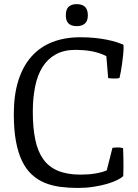

<svg xmlns="http://www.w3.org/2000/svg" viewBox="-20 -903 672 937"><path d="M354.5 -775.4Q338.9 -775.4 328.6 -779.5Q318.4 -783.7 312.3 -790.8Q306.2 -797.9 303.7 -807.4Q301.3 -816.9 301.3 -828.1Q301.3 -839.8 303.7 -849.9Q306.2 -859.9 312.3 -867.2Q318.4 -874.5 328.6 -878.7Q338.9 -882.8 354.5 -882.8Q369.6 -882.8 380.1 -878.7Q390.6 -874.5 397 -867.2Q403.3 -859.9 406 -849.9Q408.7 -839.8 408.7 -828.1Q408.7 -816.9 406 -807.4Q403.3 -797.9 397 -790.8Q390.6 -783.7 380.1 -779.5Q369.6 -775.4 354.5 -775.4ZM47.4 -346.2Q47.4 -440.4 69.8 -510.7Q92.3 -581.1 134.3 -627.9Q176.3 -674.8 236.3 -698Q296.4 -721.2 371.6 -721.2Q410.6 -721.2 443.4 -717.8Q476.1 -714.4 502.4 -709Q528.8 -703.6 548.6 -697.3Q568.4 -690.9 581.5 -685.5L583 -679.7Q583.5 -661.1 581.3 -638.2Q579.1 -615.2 575.9 -592.8Q572.8 -570.3 569.3 -551.5Q565.9 -532.7 563 -522Q551.8 -519.5 536.9 -519.8Q522 -520 507.8 -522L499 -628.9Q481.4 -638.2 461.9 -644.3Q442.4 -650.4 422.4 -653.8Q402.3 -657.2 383.5 -658.4Q364.7 -659.7 348.6 -659.7Q292 -659.7 252.2 -637.7Q212.4 -615.7 187.5 -575.9Q162.6 -536.1 151.4 -480.5Q140.1 -424.8 140.1 -357.9Q140.1 -280.3 151.9 -222.7Q163.6 -165 190.7 -126.7Q217.8 -88.4 262.7 -69.6Q307.6 -50.8 373.5 -50.8Q392.1 -50.8 411.1 -52.2Q430.2 -53.7 447 -56.6Q463.9 -59.6 478 -63.5Q492.2 -67.4 501 -71.8L528.8 -181.6Q549.3 -184.1 561 -183.3Q572.8 -182.6 580.6 -179.7Q581.1 -169.4 581.5 -154.8Q582 -140.1 582.3 -122.3Q582.5 -104.5 582.5 -84.5Q582.5 -64.5 581.5 -43.9Q572.8 -34.7 552.2 -24.4Q531.7 -14.2 502.4 -5.6Q473.1 2.9 436.8 8.5Q400.4 14.2 360.4 14.2Q314.9 14.2 273.9 8.8Q232.9 3.4 198 -11Q163.1 -25.4 135.3 -51Q107.4 -76.7 87.9 -116.7Q68.4 -156.7 57.9 -213.1Q47.4 -269.5 47.4 -346.2Z"/></svg>

Font: Fjord
Style: One
Weight: 400
Designer: Viktoriya Grabowska
Foundry: Viktoriya Grabowska
Version: Version 1.002